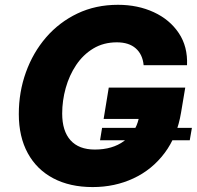

<svg xmlns="http://www.w3.org/2000/svg" viewBox="-20 -757 807 787"><path d="M359.9 9.8Q266.6 9.8 198.5 -26.1Q130.4 -62 93.8 -129.2Q57.1 -196.3 57.1 -289.6Q57.1 -379.9 86.2 -460.7Q115.2 -541.5 168.9 -603.8Q222.7 -666 297.4 -701.7Q372.1 -737.3 463.4 -737.3Q544.9 -737.3 610.4 -707Q675.8 -676.8 712.9 -621.3Q750 -565.9 746.6 -489.7H568.8Q564.5 -534.2 536.4 -558.8Q508.3 -583.5 459 -583.5Q404.3 -583.5 362.3 -558.1Q320.3 -532.7 292 -490.2Q263.7 -447.8 249.3 -396Q234.9 -344.2 234.9 -291.5Q234.9 -220.2 269 -182.1Q303.2 -144 368.7 -144Q441.4 -144 488.5 -179Q535.6 -213.9 548.3 -269.5H404.8L425.8 -397.9H739.3L722.2 -295.9Q706.1 -198.2 654.8 -129.9Q603.5 -61.5 527.1 -25.9Q450.7 9.8 359.9 9.8ZM390.1 -182.1 398.4 -232.9H766.6L757.8 -182.1Z"/></svg>

Font: Inter Extra Bold
Style: Italic
Weight: 800
Italic angle: -9.39999°
Designer: Rasmus Andersson
Foundry: rsms
Version: Version 4.000;git-3c8e0fc